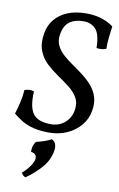

<svg xmlns="http://www.w3.org/2000/svg" viewBox="-103 -741 667 1076"><g transform="rotate(10 230.0 -203.0)"><path d="M209 9Q158 9 120.5 0Q83 -9 55 -25.5Q27 -42 2 -63Q13 -98 21 -133Q29 -168 31 -202Q43 -207 58 -207.5Q73 -208 85 -204Q80 -116 107.5 -77.5Q135 -39 211 -39Q255 -39 287.5 -66Q320 -93 328 -136Q336 -179 319 -209.5Q302 -240 270.5 -264.5Q239 -289 203.5 -313Q168 -337 137 -366Q106 -395 90.5 -436Q75 -477 85 -535Q93 -581 120.5 -614.5Q148 -648 193 -666.5Q238 -685 298 -685Q350 -685 389.5 -671.5Q429 -658 454 -638Q449 -604 446 -573.5Q443 -543 443 -509Q418 -499 388 -504Q387 -582 361 -610.5Q335 -639 291 -639Q242 -639 211.5 -616.5Q181 -594 173 -541Q168 -507 181 -480Q194 -453 218.5 -431Q243 -409 273.5 -388Q304 -367 334 -344Q364 -321 387.5 -294Q411 -267 422 -232.5Q433 -198 425 -153Q417 -105 386 -68.5Q355 -32 309 -11.5Q263 9 209 9ZM121 279Q102 271 98 256Q124 233 140 210Q156 187 159 169Q161 154 153.5 144.5Q146 135 128 133Q125 100 145 73Q168 68 190 60.5Q212 53 230 43Q247 50 253 67.5Q259 85 254 110Q244 162 205.5 205Q167 248 121 279Z"/></g></svg>

Font: Vollkorn
Style: Italic
Weight: 400
Italic angle: -11°
Designer: Friedrich Althausen
Foundry: Friedrich Althausen
Version: Version 5.001